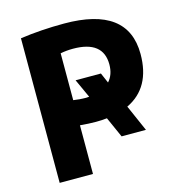

<svg xmlns="http://www.w3.org/2000/svg" viewBox="-109 -835 861 930"><g transform="rotate(-15 321.0 -370.0)"><path d="M546 -140H424L378 -243Q352 -240 323 -240Q287 -240 243 -244V0H76V-725Q180 -740 296 -740Q616 -740 616 -502Q616 -333 488 -272ZM322 -366 279 -460H406L428 -409Q457 -441 457 -492Q457 -611 306 -611Q273 -611 243 -605V-370Q275 -365 306 -365Q308 -365 314 -365.5Q320 -366 322 -366Z"/></g></svg>

Font: M PLUS 1p ExtraBold
Style: Regular
Weight: 800
Version: Version 1.062